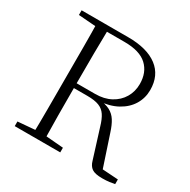

<svg xmlns="http://www.w3.org/2000/svg" viewBox="-163 -877 1027 1038"><g transform="rotate(30 350.5 -357.5)"><path d="M56 0V-29L188 -40H207L340 -29V0ZM162 0Q164 -83 164 -166Q164 -249 164 -333V-390Q164 -474 164 -557.5Q164 -641 162 -723H233Q231 -641 230.5 -554.5Q230 -468 230 -361V-343Q230 -252 230.5 -167.5Q231 -83 233 0ZM606 8Q561 8 541.5 -5.5Q522 -19 514 -48L458 -227Q446 -269 430 -293Q414 -317 387 -327.5Q360 -338 314 -338H198V-368H345Q401 -368 442 -390Q483 -412 505.5 -450Q528 -488 528 -535Q528 -607 483 -649Q438 -691 342 -691H198V-723H347Q465 -723 529 -674.5Q593 -626 593 -535Q593 -485 568 -443.5Q543 -402 495 -375.5Q447 -349 378 -344V-353Q422 -349 448.5 -335Q475 -321 491.5 -295Q508 -269 521 -228L590 -20L561 -37L683 -29V0Q670 3 650.5 5.5Q631 8 606 8ZM56 -694V-723H198V-684H188Z"/></g></svg>

Font: Noto Serif JP ExtraLight ExtraLight
Style: Regular
Weight: 250
Version: Version 2.003-H1;hotconv 1.1.1;makeotfexe 2.6.0